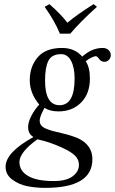

<svg xmlns="http://www.w3.org/2000/svg" viewBox="-20 -671 556 929"><path d="M161 3Q74 66 74 113Q74 156 116 180.5Q158 205 240 205Q301 205 331.5 182Q362 159 362 127Q362 101 343.5 82.5Q325 64 282 44Q221 16 161 3ZM415 -291Q415 -218 372.5 -175Q330 -132 263 -132Q222 -132 195 -149Q172 -106 172 -88Q172 -74 179.5 -64.5Q187 -55 203.5 -48Q220 -41 236 -37Q252 -33 279.5 -26.5Q307 -20 325 -14Q427 16 427 100Q427 238 199 238Q153 238 112.5 230Q72 222 39.5 198Q7 174 7 136Q7 66 142 -8Q116 -23 116 -56Q116 -81 132.5 -112Q149 -143 170 -165Q124 -220 124 -283Q124 -349 162.5 -394Q201 -439 280 -439Q342 -439 378 -397Q424 -439 477 -439Q494 -439 505 -429Q516 -419 516 -405Q516 -391 507 -381.5Q498 -372 485 -372Q468 -372 457 -389Q451 -399 442 -399Q436 -399 420.5 -391.5Q405 -384 395 -374Q415 -345 415 -291ZM341 -291Q341 -344 324 -376.5Q307 -409 276 -409Q230 -409 214 -376.5Q198 -344 198 -282Q198 -162 268 -162Q341 -162 341 -291ZM270 -508Q245 -569 196 -638L219 -651Q278 -599 306 -561Q352 -600 433 -651L449 -638Q366 -563 320 -508Z"/></svg>

Font: Linux Libertine O
Style: Italic
Weight: 400
Italic angle: -12°
Designer: Philipp H. Poll
Foundry: Philipp H. Poll
Version: Version 5.1.6